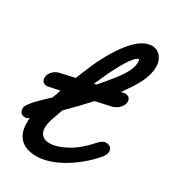

<svg xmlns="http://www.w3.org/2000/svg" viewBox="-238 -852 883 991"><g transform="rotate(30 203.5 -356.5)"><path d="M93 -360Q91 -358 91 -355Q91 -356 93 -360ZM60 -265Q65 -277 69 -290Q73 -303 78 -316L7 -301Q-27 -301 -27 -333Q-27 -347 -20.5 -358Q-14 -369 -4.5 -377Q5 -385 15 -389Q25 -393 33 -394Q54 -399 72.5 -403Q91 -407 113 -412Q123 -436 133 -460.5Q143 -485 153 -508Q178 -563 205 -608Q232 -653 260 -685.5Q288 -718 316.5 -735.5Q345 -753 374 -753Q383 -753 395.5 -749Q408 -745 418.5 -735Q429 -725 436.5 -708Q444 -691 444 -666Q444 -627 423.5 -582Q403 -537 363 -483Q359 -478 359 -477Q359 -476 360 -476Q359 -475 357 -472.5Q355 -470 350 -465Q362 -468 373 -470Q407 -470 407 -438Q407 -426 400.5 -415Q394 -404 384.5 -396Q375 -388 364.5 -383Q354 -378 347 -377Q324 -372 302 -367Q280 -362 257 -357Q231 -328 201.5 -297.5Q172 -267 137 -232L116 -172Q103 -137 103 -110Q103 -85 118 -68.5Q133 -52 163 -52Q206 -52 263 -83Q320 -114 374 -176Q395 -201 416 -201Q433 -201 443 -192.5Q453 -184 453 -166Q453 -153 437 -131Q401 -89 361.5 -57Q322 -25 283 -3.5Q244 18 207 29Q170 40 138 40Q112 40 88.5 33.5Q65 27 47.5 12Q30 -3 20 -26.5Q10 -50 10 -83Q10 -90 10 -97.5Q10 -105 12 -113Q-1 -105 -11 -105Q-46 -105 -46 -141Q-46 -151 -35 -166.5Q-24 -182 -8 -199Q8 -216 26.5 -233.5Q45 -251 60 -265ZM292 -519Q351 -593 351 -640Q351 -648 350.5 -653.5Q350 -659 348 -659Q338 -659 324 -644Q310 -629 294 -603Q278 -577 260.5 -543Q243 -509 226 -470Q223 -462 221.5 -459Q220 -456 218.5 -453.5Q217 -451 215.5 -447Q214 -443 210 -433Q218 -435 223 -436Q243 -459 260 -479.5Q277 -500 292 -519ZM175 -338Q172 -329 168.5 -319Q165 -309 162 -300L120 -325Q150 -356 177 -385L201 -344Z"/></g></svg>

Font: Discipuli Britannica Bold
Style: Regular
Weight: 700
Designer: Peter Wiegel
Foundry: Peter Wiegel
Version: Version 0.001 2009